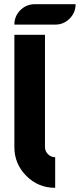

<svg xmlns="http://www.w3.org/2000/svg" viewBox="-20 -899 382 919"><path d="M48.8 -195.3V-732.4H195.3V-195.3Q195.3 -175.3 209.7 -160.9Q224.1 -146.5 244.1 -146.5V0Q163.1 0 106 -57.1Q48.8 -114.3 48.8 -195.3ZM244.1 -781.2H48.8Q48.8 -821.8 77.4 -850.3Q106 -878.9 146.5 -878.9H341.8Q341.8 -838.4 313.2 -809.8Q284.7 -781.2 244.1 -781.2Z"/></svg>

Font: Audex
Style: Regular
Weight: 400
Designer: GGBotNet
Foundry: GGBotNet
Version: 1.00